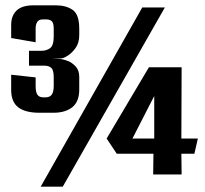

<svg xmlns="http://www.w3.org/2000/svg" viewBox="-20 -658 770 722"><path d="M128 -234Q75 -234 48.5 -254.5Q22 -275 22 -320V-377L114 -367V-335Q114 -311 121 -301.5Q128 -292 142 -292H152Q167 -292 174.5 -302Q182 -312 182 -335V-367Q182 -395 172.5 -403Q163 -411 148 -411H89V-467H136Q155 -467 168.5 -477Q182 -487 182 -521V-550Q182 -571 175 -578Q168 -585 154 -585H141Q126 -585 120 -575.5Q114 -566 114 -550V-499L22 -515V-564Q22 -599 42.5 -618.5Q63 -638 106 -638H190Q228 -638 253 -621Q278 -604 278 -550V-526Q278 -497 264.5 -478Q251 -459 234.5 -448.5Q218 -438 207 -438L178 -437L207 -436Q219 -435 235.5 -428.5Q252 -422 265 -407.5Q278 -393 278 -369V-321Q278 -276 252 -255Q226 -234 181 -234ZM133 44 515 -630H600L216 44ZM556 -2 557 -80H419L381 -137L540 -405H663L662 -137H724L711 -80H662L663 -2ZM478 -137H560V-297Z"/></svg>

Font: Smooch Sans
Style: Bold
Weight: 700
Designer: Robert E. Leuschke
Foundry: Robert E. Leuschke
Version: Version 1.010